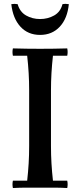

<svg xmlns="http://www.w3.org/2000/svg" viewBox="-20 -946 404 968"><path d="M45 2Q41 -17 45 -35H117Q122 -80 124.5 -122.5Q127 -165 127 -210V-490Q127 -535 124.5 -577.5Q122 -620 117 -665H45Q41 -684 45 -702Q80 -701 114 -700.5Q148 -700 182 -700Q217 -700 251 -700.5Q285 -701 319 -702Q323 -684 319 -665H247Q242 -620 239.5 -577.5Q237 -535 237 -490V-210Q237 -165 239.5 -122.5Q242 -80 247 -35H319Q323 -17 319 2Q285 0 251 0Q217 0 182 0Q148 0 114 0Q80 0 45 2ZM295 -925Q311 -928 327 -925Q320 -853 281.5 -811.5Q243 -770 182 -770Q121 -770 83 -811.5Q45 -853 37 -925Q53 -928 69 -925Q80 -886 111.5 -868Q143 -850 182 -850Q221 -850 253 -868Q285 -886 295 -925Z"/></svg>

Font: Poltawski Nowy
Style: Regular
Weight: 400
Designer: Adam Pótawski, Mateusz Machalski, Borys Kosmynka, Ania Wieluska
Foundry: Capitalics.wtf
Version: Version 1.001;gftools[0.9.25]